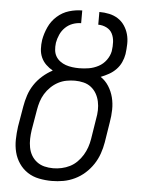

<svg xmlns="http://www.w3.org/2000/svg" viewBox="-53 -777 606 827"><g transform="rotate(5 250.0 -363.5)"><path d="M202 8Q174 8 146.5 2.5Q119 -3 97 -17.5Q75 -32 60 -54Q45 -76 38.5 -102Q32 -128 32.5 -156Q33 -184 37 -213L52 -301Q56 -325 64 -349.5Q72 -374 86.5 -396Q101 -418 121.5 -436Q142 -454 165 -466Q165 -466 165 -466Q165 -466 165 -466Q149 -475 135.5 -488Q122 -501 114.5 -518Q107 -535 106 -554.5Q105 -574 108 -594Q113 -622 125.5 -649.5Q138 -677 161 -697.5Q184 -718 212.5 -726.5Q241 -735 269 -735V-680Q251 -680 233 -673.5Q215 -667 201 -653.5Q187 -640 179 -622Q171 -604 168 -586Q168 -586 168 -585.5Q168 -585 168 -585Q166 -570 167.5 -555Q169 -540 176 -528Q183 -516 194.5 -507.5Q206 -499 219 -494.5Q232 -490 247 -488Q262 -486 277 -486Q298 -486 319 -489.5Q340 -493 360 -503.5Q380 -514 393.5 -532.5Q407 -551 411 -572Q411 -572 411 -572.5Q411 -573 411 -573Q414 -592 413 -611.5Q412 -631 404 -647Q396 -663 379 -671.5Q362 -680 343 -680V-735Q365 -735 386 -730.5Q407 -726 424 -715Q441 -704 452.5 -687Q464 -670 469.5 -650Q475 -630 474.5 -608Q474 -586 471 -564Q468 -546 460 -528.5Q452 -511 438.5 -497Q425 -483 408 -473.5Q391 -464 373 -457Q394 -443 408 -421Q422 -399 428.5 -373.5Q435 -348 434.5 -320.5Q434 -293 429 -265L415 -177Q411 -153 402.5 -128.5Q394 -104 379.5 -82Q365 -60 345 -42Q325 -24 301 -12.5Q277 -1 252 3.5Q227 8 202 8ZM203 -47Q221 -47 239.5 -51Q258 -55 275 -63.5Q292 -72 306 -86Q320 -100 330 -116.5Q340 -133 346 -150.5Q352 -168 355 -186L369 -274Q373 -294 373.5 -313Q374 -332 370 -350.5Q366 -369 357 -384.5Q348 -400 334 -411Q320 -422 301.5 -426.5Q283 -431 264 -431Q246 -431 227.5 -427.5Q209 -424 192 -415Q175 -406 160.5 -392Q146 -378 136 -361.5Q126 -345 120.5 -327.5Q115 -310 112 -292L97 -204Q94 -184 93.5 -165Q93 -146 96.5 -127.5Q100 -109 109 -93.5Q118 -78 132.5 -67Q147 -56 165 -51.5Q183 -47 203 -47Z"/></g></svg>

Font: Iosevka SS04 Light Oblique
Style: Regular
Weight: 300
Italic angle: -9°
Monospace: yes
Designer: Belleve Invis
Foundry: Belleve Invis
Version: Version 19.0.0; ttfautohint (v1.8.4)